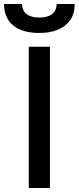

<svg xmlns="http://www.w3.org/2000/svg" viewBox="-61 -941 394 961"><path d="M83 0V-707H189V0ZM135 -776Q53 -776 6.5 -812.5Q-40 -849 -41 -921H49Q51 -885 74 -869Q97 -853 136 -853Q175 -853 198 -869Q221 -885 223 -921H313Q313 -874 291 -841.5Q269 -809 229.5 -792.5Q190 -776 135 -776Z"/></svg>

Font: Onest Medium
Style: Regular
Weight: 500
Designer: Dmitri Voloshin, Andrey Kudryavtsev
Foundry: Dmitri Voloshin, Andrey Kudryavtsev
Version: Version 1.000;gftools[0.9.33]